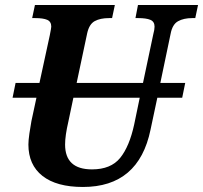

<svg xmlns="http://www.w3.org/2000/svg" viewBox="-20 -734 808 764"><path d="M768 -714 757 -662H745Q711 -662 688.5 -649.5Q666 -637 659 -600L618 -404H717L705 -345H606L579 -218Q532 10 310 10Q205 10 149 -34Q93 -78 93 -159Q93 -175 97 -203Q101 -231 105 -252L125 -345H30L42 -404H137L178 -593Q184 -623 184 -628Q184 -648 168 -655Q152 -662 120 -662H108L119 -714H437L426 -662H414Q379 -662 357 -650Q335 -638 327 -602L285 -404H549L590 -598Q595 -616 595 -628Q595 -648 578.5 -655Q562 -662 530 -662H519L529 -714ZM536 -345H272L252 -250Q239 -194 239 -159Q239 -60 346 -60Q421 -60 458 -105.5Q495 -151 514 -239Z"/></svg>

Font: Noto Serif Narrow
Style: Bold Italic
Weight: 700
Width: 4
Italic angle: -12°
Designer: Monotype Design Team
Foundry: Monotype Imaging Inc.
Version: Version 1.001